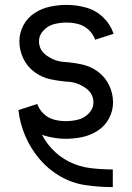

<svg xmlns="http://www.w3.org/2000/svg" viewBox="-20 -558 540 783"><path d="M439 205Q384 205 329 197Q274 189 225.5 161Q177 133 141 90.5Q105 48 83 -3.5Q61 -55 55 -110H58L132 -134Q140 -111 158 -94Q176 -77 199.5 -70.5Q223 -64 248 -64Q273 -64 298 -70Q323 -76 342 -95.5Q361 -115 361 -140Q361 -177 328.5 -199.5Q296 -222 259.5 -224.5Q223 -227 187 -234.5Q151 -242 121 -264Q91 -286 75 -319.5Q59 -353 59 -390Q59 -424 75.5 -455Q92 -486 121.5 -505Q151 -524 184.5 -531Q218 -538 252 -538Q292 -538 331.5 -527Q371 -516 401 -487Q431 -458 443 -420L368 -396Q360 -419 342 -436Q324 -453 300.5 -459.5Q277 -466 252 -466Q227 -466 202 -460Q177 -454 158 -434.5Q139 -415 139 -390Q139 -353 171.5 -330.5Q204 -308 240.5 -305.5Q277 -303 313 -295.5Q349 -288 379 -266Q409 -244 425 -210.5Q441 -177 441 -140Q441 -106 424.5 -75Q408 -44 378.5 -25Q349 -6 315.5 1Q282 8 248 8Q208 8 168 -3Q159 -5 151 -9Q167 22 190 47Q221 81 262 101.5Q303 122 348.5 127.5Q394 133 439 133H440V205Z"/></svg>

Font: Iosevka SS08
Style: Regular
Weight: 400
Monospace: yes
Designer: Belleve Invis
Foundry: Belleve Invis
Version: 2.1.0; ttfautohint (v1.8.2)